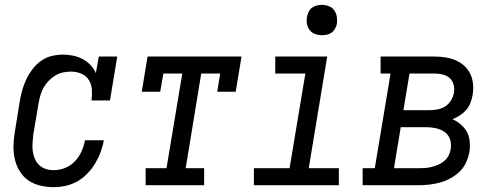

<svg xmlns="http://www.w3.org/2000/svg" viewBox="-20 -763 2040 791"><path d="M201 8Q173 8 145.5 1.5Q118 -5 96.5 -20Q75 -35 61 -58Q47 -81 41 -107.5Q35 -134 35.5 -162.5Q36 -191 41 -219L62 -349Q66 -372 72.5 -394.5Q79 -417 89.5 -438.5Q100 -460 115 -479.5Q130 -499 150 -513Q170 -527 193.5 -532.5Q217 -538 240 -538Q261 -538 282 -533.5Q303 -529 321 -519.5Q339 -510 353 -495Q367 -480 375 -462L387 -530H463L433 -349H357Q360 -371 358.5 -393.5Q357 -416 346 -433.5Q335 -451 315 -459.5Q295 -468 272 -468Q256 -468 239.5 -464.5Q223 -461 208 -452Q193 -443 180.5 -430Q168 -417 159.5 -402Q151 -387 146.5 -370.5Q142 -354 139 -338L117 -208Q115 -191 114 -174Q113 -157 115 -140.5Q117 -124 123.5 -109Q130 -94 141.5 -83Q153 -72 168.5 -67Q184 -62 201 -62Q225 -62 248 -71Q271 -80 288.5 -98.5Q306 -117 316 -139.5Q326 -162 330 -185H408Q403 -160 394.5 -136.5Q386 -113 372.5 -90.5Q359 -68 340.5 -48.5Q322 -29 299 -16Q276 -3 251 2.5Q226 8 201 8Z M580 0V-70H666L731 -460H653L640 -385H564L588 -530H975L951 -385H875L887 -460H809L745 -70H821V0Z M1026 0V-70H1173L1238 -460H1114V-530H1328L1252 -70H1376V0ZM1306 -618Q1291 -618 1277.5 -623Q1264 -628 1255.5 -639.5Q1247 -651 1244.5 -665.5Q1242 -680 1245 -695Q1247 -705 1252 -715Q1257 -725 1266 -731.5Q1275 -738 1285.5 -740.5Q1296 -743 1306 -743Q1321 -743 1335 -737.5Q1349 -732 1357 -720.5Q1365 -709 1367.5 -694.5Q1370 -680 1368 -665Q1366 -655 1360.5 -645Q1355 -635 1346 -628.5Q1337 -622 1326.5 -620Q1316 -618 1306 -618Z M1474 0V-70H1524L1589 -460H1548V-530H1771Q1794 -530 1816 -526.5Q1838 -523 1857.5 -514.5Q1877 -506 1893 -491.5Q1909 -477 1918 -457.5Q1927 -438 1929 -415.5Q1931 -393 1927 -371Q1924 -355 1918 -339Q1912 -323 1900.5 -310Q1889 -297 1874.5 -287.5Q1860 -278 1844 -272Q1862 -264 1878 -250.5Q1894 -237 1903.5 -219.5Q1913 -202 1915 -180.5Q1917 -159 1914 -137Q1910 -116 1900.5 -94.5Q1891 -73 1874 -56.5Q1857 -40 1836 -28.5Q1815 -17 1793 -11Q1771 -5 1749 -2.5Q1727 0 1706 0ZM1642 -309H1748Q1764 -309 1781 -312Q1798 -315 1813 -324Q1828 -333 1837.5 -348.5Q1847 -364 1850 -380Q1853 -397 1849 -413.5Q1845 -430 1833 -441Q1821 -452 1804.5 -456Q1788 -460 1771 -460H1667ZM1603 -70H1706Q1719 -70 1732.5 -71Q1746 -72 1759.5 -75.5Q1773 -79 1786.5 -85Q1800 -91 1811 -100.5Q1822 -110 1828.5 -123Q1835 -136 1837 -149Q1839 -163 1837 -177Q1835 -191 1828 -202Q1821 -213 1810 -220.5Q1799 -228 1786 -232Q1773 -236 1759.5 -237.5Q1746 -239 1732 -239H1631Z"/></svg>

Font: Iosevka Slab Oblique
Style: Regular
Weight: 400
Italic angle: -9°
Monospace: yes
Designer: Belleve Invis
Foundry: Belleve Invis
Version: Version 11.1.1; ttfautohint (v1.8.3)